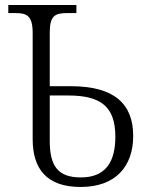

<svg xmlns="http://www.w3.org/2000/svg" viewBox="-20 -734 586 764"><path d="M301 10C442 10 510 -74 510 -193C510 -319 437 -391 262 -391H178V-605C178 -673 200 -682 249 -682H284V-714H13V-682H40C87 -682 110 -672 110 -602V-180C110 -65 163 10 301 10ZM302 -28C209 -28 178 -75 178 -173V-354H252C383 -354 439 -308 439 -190C439 -92 402 -28 302 -28Z"/></svg>

Font: Noto Serif Light
Style: Regular
Weight: 300
Designer: Monotype Design Team
Foundry: Monotype Imaging Inc.
Version: Version 2.013